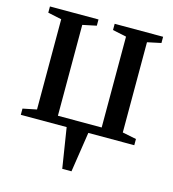

<svg xmlns="http://www.w3.org/2000/svg" viewBox="-107 -611 807 894"><g transform="rotate(15 296.5 -164.0)"><path d="M274.5 193 244 0H23V-30L89.5 -43.5V-478.5L23.5 -492.5V-522.5H257.5V-492.5L191 -478.5V-40.5H402V-478.5L335.5 -492.5V-522.5H569V-492.5L503 -478.5V-43.5L570 -30V0H348.5L319 193Z"/></g></svg>

Font: Merriweather 96pt
Style: Regular
Weight: 400
Version: Version 2.100